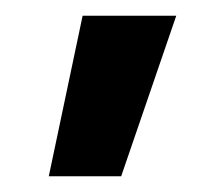

<svg xmlns="http://www.w3.org/2000/svg" viewBox="-20 -79 256 244"><path d="M204 -59 134 145H42L85 -59Z"/></svg>

Font: Squada One
Style: Regular
Weight: 400
Version: Version 1.001